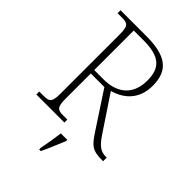

<svg xmlns="http://www.w3.org/2000/svg" viewBox="-269 -822 1151 1151"><g transform="rotate(45 306.5 -246.5)"><path d="M47 0H285V-25H251C202 -25 189 -35 189 -108V-320H304L455 -90C502 -20 519 0 607 0H613V-31H604C561 -31 535 -51 496 -109L348 -331C434 -354 504 -416 504 -530C504 -661 433 -714 264 -714H47V-689H84C133 -689 146 -679 146 -606V-108C146 -35 133 -25 84 -25H47ZM269 -349H189V-684H272C417 -684 459 -630 459 -529C459 -415 390 -349 269 -349ZM292 208V221H306C326 181 353 113 371 71V61H316C310 106 302 159 292 208Z"/></g></svg>

Font: Noto Serif Georgian ExtraLight
Style: Regular
Weight: 200
Designer: Monotype Design Team, Akaki Razmadze
Foundry: Google LLC
Version: Version 2.003